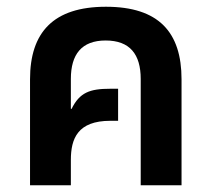

<svg xmlns="http://www.w3.org/2000/svg" viewBox="-20 -549 627 569"><path d="M69 0H190V-75C190 -138 210 -191 307 -191H330V-286H307C246 -286 216 -275 192 -226L190 -227V-315C190 -388 222 -429 293 -429C365 -429 397 -388 397 -315V0H518V-314C518 -453 451 -529 294 -529C138 -529 69 -453 69 -314Z"/></svg>

Font: Noto Sans Thai UI SemCond SemBd
Style: Regular
Weight: 600
Width: 4
Designer: Monotype Design Team
Foundry: Monotype Imaging Inc.
Version: Version 2.000